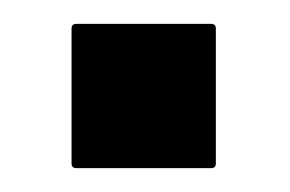

<svg xmlns="http://www.w3.org/2000/svg" viewBox="-20 -141 243 161"><path d="M44 0Q40 0 40 -4V-117Q40 -121 44 -121H157Q161 -121 161 -117V-4Q161 0 157 0Z"/></svg>

Font: Staatliches
Style: Regular
Weight: 400
Designer: Brian LaRossa & Erica Carras
Foundry: Type Brut Foundry
Version: Version 1.000; ttfautohint (v1.8.2) -l 8 -r 50 -G 200 -x 14 